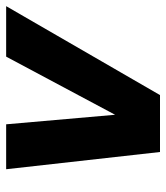

<svg xmlns="http://www.w3.org/2000/svg" viewBox="22 -562 540 624"><g transform="rotate(-90 292.0 -250.0)"><path d="M231 -146 420 -500H584L295 0H110L54 -500H200Z"/></g></svg>

Font: CBA Beacon Sans Extra Bold
Style: Italic
Weight: 800
Italic angle: -13°
Designer: Wei Huang
Foundry: Wei Huang
Version: Version 1.002